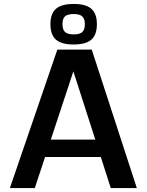

<svg xmlns="http://www.w3.org/2000/svg" viewBox="-20 -951 742 971"><path d="M540 0 490 -157H208L156 0H30L270 -700H444L672 0ZM351 -590 237 -245H462ZM353 -931Q414 -931 442 -906.5Q470 -882 470 -829Q470 -775 442 -750.5Q414 -726 352 -726Q291 -726 263 -750.5Q235 -775 235 -829Q235 -882 263 -906.5Q291 -931 353 -931ZM409 -829Q409 -856 396 -868Q383 -880 353 -880Q322 -880 309 -868.5Q296 -857 296 -829Q296 -801 309 -789Q322 -777 353 -777Q384 -777 396.5 -789Q409 -801 409 -829Z"/></svg>

Font: Fivo Sans Med
Style: Regular
Weight: 450
Designer: Alexander Slobzheninov
Foundry: Alexander Slobzheninov
Version: 1.0